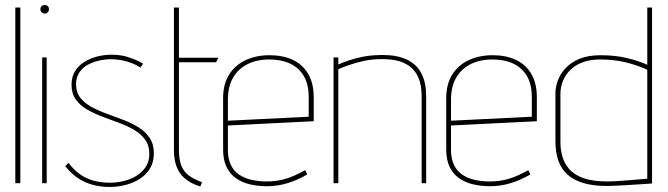

<svg xmlns="http://www.w3.org/2000/svg" viewBox="-20 -730 2662 765"><path d="M41 0H61V-700H41Z M148 0H166V-501H148ZM158 -710Q151 -710 146 -705.5Q141 -701 141 -693Q141 -686 146 -681Q151 -676 158 -676Q166 -676 170.5 -681Q175 -686 175 -693Q175 -701 170.5 -705.5Q166 -710 158 -710Z M540 -461 550 -476Q550 -477 533.5 -485.5Q517 -494 489 -503Q461 -512 424 -512Q396 -512 368 -505Q340 -498 316.5 -483.5Q293 -469 279 -446.5Q265 -424 265 -392Q265 -357 282 -333.5Q299 -310 326.5 -294Q354 -278 387 -265.5Q420 -253 453 -241Q486 -229 513.5 -213Q541 -197 558 -174Q575 -151 575 -116Q575 -87 561 -65.5Q547 -44 524.5 -30Q502 -16 474 -9Q446 -2 417 -2Q383 -2 353.5 -10Q324 -18 299 -35.5Q274 -53 253 -81L240 -68Q275 -24 319 -4.5Q363 15 418 15Q449 15 480 7Q511 -1 536.5 -17Q562 -33 577.5 -58.5Q593 -84 593 -119Q593 -156 576 -181Q559 -206 531.5 -223Q504 -240 471 -252.5Q438 -265 405 -277Q372 -289 344.5 -304Q317 -319 300 -340.5Q283 -362 283 -394Q283 -421 295.5 -440.5Q308 -460 329 -471.5Q350 -483 374.5 -488.5Q399 -494 423 -494Q446 -494 467.5 -489.5Q489 -485 507.5 -477.5Q526 -470 540 -461Z M693 -132V-482H841L850 -500H693V-700H673V-132Q673 -74 698 -39Q723 -4 778 13L785 -4Q752 -16 731.5 -31.5Q711 -47 702 -71.5Q693 -96 693 -132Z M888 -133V-230L1230 -247V-342Q1230 -398 1208 -435.5Q1186 -473 1146.5 -491.5Q1107 -510 1054 -510Q1001 -510 959 -490.5Q917 -471 893 -433Q869 -395 869 -339V-134Q869 -93 882.5 -65Q896 -37 920 -20Q944 -3 976 4.5Q1008 12 1044 12Q1086 12 1126.5 -0.5Q1167 -13 1204 -35L1196 -52Q1153 -28 1118 -17.5Q1083 -7 1042 -7Q1010 -7 982 -13.5Q954 -20 933 -34Q912 -48 900 -72.5Q888 -97 888 -133ZM1210 -343V-265L888 -249V-333Q888 -384 908 -419.5Q928 -455 965.5 -474Q1003 -493 1053 -493Q1101 -493 1136 -476.5Q1171 -460 1190.5 -427Q1210 -394 1210 -343Z M1660 -346V0H1678V-345Q1678 -392 1665.5 -423.5Q1653 -455 1631.5 -473Q1610 -491 1584 -499.5Q1558 -508 1529.5 -510Q1501 -512 1475 -510Q1452 -509 1426 -504Q1400 -499 1375 -491Q1350 -483 1328 -473V-501H1309V0H1328V-454Q1347 -463 1372.5 -471.5Q1398 -480 1426.5 -486.5Q1455 -493 1484 -494Q1525 -496 1557 -489.5Q1589 -483 1612.5 -465.5Q1636 -448 1648 -418.5Q1660 -389 1660 -346Z M1777 -133V-230L2119 -247V-342Q2119 -398 2097 -435.5Q2075 -473 2035.5 -491.5Q1996 -510 1943 -510Q1890 -510 1848 -490.5Q1806 -471 1782 -433Q1758 -395 1758 -339V-134Q1758 -93 1771.5 -65Q1785 -37 1809 -20Q1833 -3 1865 4.5Q1897 12 1933 12Q1975 12 2015.5 -0.5Q2056 -13 2093 -35L2085 -52Q2042 -28 2007 -17.5Q1972 -7 1931 -7Q1899 -7 1871 -13.5Q1843 -20 1822 -34Q1801 -48 1789 -72.5Q1777 -97 1777 -133ZM2099 -343V-265L1777 -249V-333Q1777 -384 1797 -419.5Q1817 -455 1854.5 -474Q1892 -493 1942 -493Q1990 -493 2025 -476.5Q2060 -460 2079.5 -427Q2099 -394 2099 -343Z M2578 1V-700H2559V-472Q2520 -489 2474.5 -499.5Q2429 -510 2373 -510Q2323 -510 2288.5 -495.5Q2254 -481 2233 -458Q2212 -435 2202.5 -409Q2193 -383 2193 -359V-169Q2193 -124 2204.5 -90.5Q2216 -57 2241 -34.5Q2266 -12 2305 -0.5Q2344 11 2399 11Q2410 11 2431.5 10Q2453 9 2478.5 7.5Q2504 6 2527 4.5Q2550 3 2564.5 2Q2579 1 2578 1ZM2559 -452V-18Q2560 -18 2548 -17Q2536 -16 2516.5 -14.5Q2497 -13 2475 -11Q2453 -9 2433 -8Q2413 -7 2400 -7Q2341 -7 2304 -20.5Q2267 -34 2247.5 -57Q2228 -80 2220.5 -107.5Q2213 -135 2213 -162V-355Q2213 -384 2223.5 -409Q2234 -434 2254 -453Q2274 -472 2303.5 -482.5Q2333 -493 2371 -493Q2427 -493 2473.5 -481.5Q2520 -470 2559 -452Z"/></svg>

Font: Advent Pro Thin
Style: Regular
Weight: 250
Version: Version 3.000